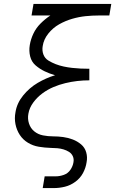

<svg xmlns="http://www.w3.org/2000/svg" viewBox="-20 -755 616 980"><path d="M198 205H255Q283 205 311.5 198Q340 191 365 172.5Q390 154 404 127.5Q418 101 422 73Q427 47 420 22.5Q413 -2 394 -18Q375 -34 351.5 -43Q328 -52 302.5 -55.5Q277 -59 251 -59Q225 -59 199.5 -64Q174 -69 155 -84.5Q136 -100 128 -124.5Q120 -149 125 -175Q130 -205 150 -232Q170 -259 196.5 -278.5Q223 -298 252.5 -310.5Q282 -323 313 -330.5Q344 -338 374.5 -341.5Q405 -345 436 -345V-352V-365V-397V-404Q414 -404 392 -405Q370 -406 348 -408.5Q326 -411 305 -415.5Q284 -420 264.5 -427.5Q245 -435 227 -446Q209 -457 201.5 -477Q194 -497 198 -520Q203 -554 226.5 -583.5Q250 -613 282 -631Q314 -649 348.5 -659Q383 -669 417 -672.5Q451 -676 486 -676H538L548 -735H151L141 -676H237Q210 -658 187 -635Q164 -612 150.5 -583.5Q137 -555 132 -525Q127 -495 134 -467Q141 -439 162 -421Q183 -403 208 -391Q233 -379 261 -371Q215 -357 172.5 -332Q130 -307 98 -267.5Q66 -228 59 -182Q53 -151 59 -121Q65 -91 81 -66.5Q97 -42 122.5 -26.5Q148 -11 178 -6Q208 -1 240 0Q256 0 272.5 1.5Q289 3 304 7.5Q319 12 332 20Q345 28 351.5 42Q358 56 355 73Q352 93 339.5 111.5Q327 130 306 137.5Q285 145 265 145H208Z"/></svg>

Font: Iosevka Sparkle Light
Style: Italic
Weight: 300
Italic angle: -9°
Designer: Belleve Invis
Foundry: Belleve Invis
Version: Version 4.5.0; ttfautohint (v1.8.3)